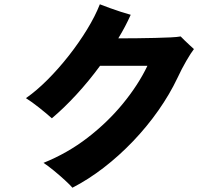

<svg xmlns="http://www.w3.org/2000/svg" viewBox="-20 -826 1040 896"><path d="M318 50Q307 37 282.5 14.5Q258 -8 230.5 -30.5Q203 -53 183 -66Q295 -111 389 -183.5Q483 -256 554.5 -343.5Q626 -431 668 -519H447Q395 -448 336.5 -384.5Q278 -321 222 -274Q195 -298 161.5 -324.5Q128 -351 101 -368Q150 -402 201.5 -453.5Q253 -505 300.5 -565.5Q348 -626 386 -688Q424 -750 446 -806Q466 -798 492.5 -788.5Q519 -779 545 -770.5Q571 -762 590 -757Q578 -730 563.5 -702.5Q549 -675 532 -647Q573 -647 617.5 -647.5Q662 -648 703 -649Q744 -650 776 -651.5Q808 -653 823 -656Q830 -649 842.5 -636.5Q855 -624 867.5 -613Q880 -602 885 -597Q871 -579 849.5 -542Q828 -505 808 -462Q772 -386 719 -310.5Q666 -235 601 -167Q536 -99 464 -43.5Q392 12 318 50Z"/></svg>

Font: Zen Kaku Gothic Antique Black
Style: Regular
Weight: 900
Designer: Yoshimichi Ohira
Foundry: Positype
Version: Version 1.001